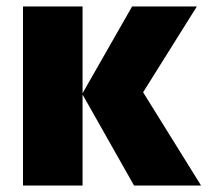

<svg xmlns="http://www.w3.org/2000/svg" viewBox="-20 -573 641 593"><path d="M588 -553 422 -288 601 0H394L235 -281V0H51V-553H235V-285L388 -553Z"/></svg>

Font: Noto Sans Display Black Narrow
Style: Regular
Weight: 900
Width: 4
Designer: Monotype Design team
Foundry: Monotype Imaging Inc.
Version: Version 1.000